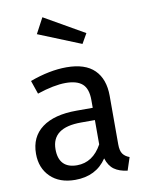

<svg xmlns="http://www.w3.org/2000/svg" viewBox="-90 -865 718 941"><g transform="rotate(-10 269.5 -394.5)"><path d="M489 -52 468 12Q427 7 402 -11Q377 -29 365 -67Q312 12 208 12Q130 12 85 -32Q40 -76 40 -147Q40 -231 100.5 -276Q161 -321 272 -321H353V-360Q353 -416 326 -440Q299 -464 243 -464Q185 -464 101 -436L78 -503Q176 -539 260 -539Q353 -539 399 -493.5Q445 -448 445 -364V-123Q445 -91 456 -75.5Q467 -60 489 -52ZM353 -139V-260H284Q138 -260 138 -152Q138 -105 161 -81Q184 -57 229 -57Q308 -57 353 -139ZM386 -687 358 -638 146 -724 187 -801Z"/></g></svg>

Font: Fira Sans
Style: Regular
Weight: 400
Designer: bBox Type GmbH & Carrois Corporate GbR & Edenspiekermann AG
Foundry: bBox Type GmbH & Carrois Corporate GbR & Edenspiekermann AG
Version: Version 4.301